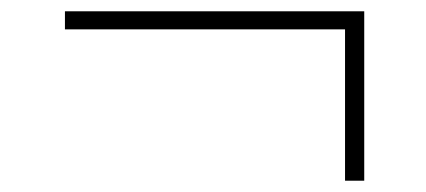

<svg xmlns="http://www.w3.org/2000/svg" viewBox="-20 -416 754 340"><path d="M591 -96V-364H95V-396H625V-96Z"/></svg>

Font: Encode Sans Expanded Expanded Thin
Style: Regular
Weight: 100
Width: 7
Designer: Multiple Designers
Foundry: Impallari Type
Version: Version 3.000; ttfautohint (v1.8.3) -l 8 -r 50 -G 200 -x 14 